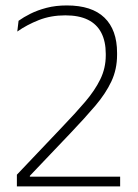

<svg xmlns="http://www.w3.org/2000/svg" viewBox="-20 -668 496 688"><path d="M40.5 0V-42L201.5 -211.5Q249.5 -261.5 284.8 -302.8Q320 -344 339.5 -384Q359 -424 359 -469.5V-475Q359 -519.5 343 -550.5Q327 -581.5 295 -597.2Q263 -613 214 -613Q162 -613 119 -596Q76 -579 42 -555L46.5 -593.5Q64.5 -606.5 89.5 -619Q114.5 -631.5 147 -640Q179.5 -648.5 219.5 -648.5Q309 -648.5 354.2 -604.8Q399.5 -561 399.5 -478.5V-471.5Q399.5 -419.5 379 -376Q358.5 -332.5 321.5 -289Q284.5 -245.5 234.5 -193L87 -38V-24L70.5 -35H410.5V0Z"/></svg>

Font: Anek Bangla
Style: Extra-light
Weight: 200
Designer: Sulekha Rajkumar (Bangla), Yesha Goshar (Latin)
Foundry: Ek Type
Version: Version 1.002;March 21, 2022;FontCreator 13.0.0.2683 64-bit